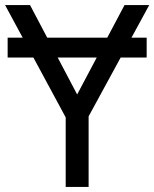

<svg xmlns="http://www.w3.org/2000/svg" viewBox="-20 -734 606 754"><path d="M556 -586V-508H10V-586ZM283 -363 469 -714H566L328 -277V0H238V-273L0 -714H98Z"/></svg>

Font: Noto IKEA Simplified Chinese
Style: Regular
Weight: 400
Designer: Monotype Design Team
Foundry: Monotype Imaging Inc.
Version: Version 1.100